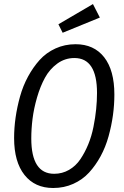

<svg xmlns="http://www.w3.org/2000/svg" viewBox="-20 -918 614 950"><path d="M439.9 -897.9 474.1 -831.1 290 -755.9 269 -797.9ZM354 -699.2Q444.8 -699.2 495.4 -634.8Q545.9 -570.3 545.9 -450.2Q545.9 -399.4 538.8 -347.7Q531.7 -295.9 517.1 -243.2Q502.4 -190.4 477.8 -145Q453.1 -99.6 420.7 -64.2Q388.2 -28.8 342.5 -8.3Q296.9 12.2 243.2 12.2Q152.3 12.2 101.1 -52.5Q49.8 -117.2 49.8 -234.9Q49.8 -284.7 57.1 -336.2Q64.5 -387.7 79.1 -440.4Q93.8 -493.2 118.7 -539.1Q143.6 -585 176 -621.1Q208.5 -657.2 254.4 -678.2Q300.3 -699.2 354 -699.2ZM348.1 -630.9Q301.3 -630.9 263.4 -603.3Q225.6 -575.7 202.4 -533.2Q179.2 -490.7 163.3 -436Q147.5 -381.3 141.1 -330.8Q134.8 -280.3 134.8 -232.9Q134.8 -58.1 248 -58.1Q288.1 -58.1 321.5 -77.4Q355 -96.7 377.4 -129.9Q399.9 -163.1 416.5 -203.4Q433.1 -243.7 442.4 -290Q451.7 -336.4 455.8 -377.7Q460 -418.9 460 -458Q460 -630.9 348.1 -630.9Z"/></svg>

Font: Fira Sans Compressed Book
Style: Italic
Weight: 350
Width: 3
Italic angle: -8°
Designer: Carrois Corporate & Edenspiekermann AG
Foundry: Carrois Corporate GbR & Edenspiekermann AG
Version: Version 4.203;PS 004.203;hotconv 1.0.88;makeotf.lib2.5.64775